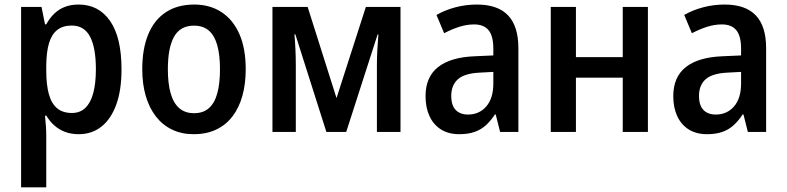

<svg xmlns="http://www.w3.org/2000/svg" viewBox="-20 -571 3405 831"><path d="M320.3 -551.3Q407.2 -551.3 456.5 -480.2Q505.9 -409.2 505.9 -271Q505.9 -180.7 483.2 -118.2Q460.4 -55.7 418.9 -22.9Q377.4 9.8 320.8 9.8Q287.1 9.8 260.7 -0.5Q234.4 -10.7 214.4 -28.8Q194.3 -46.9 180.7 -70.3H174.8Q177.2 -47.9 178.7 -25.6Q180.2 -3.4 180.2 14.2V239.7H71.3V-541H159.7L174.8 -465.8H180.2Q195.3 -493.2 215.1 -512.2Q234.9 -531.2 261 -541.3Q287.1 -551.3 320.3 -551.3ZM290.5 -460.4Q252 -460.4 227.8 -441.4Q203.6 -422.4 192.1 -384Q180.7 -345.7 180.2 -287.1V-265.6Q180.2 -204.6 191.4 -163.8Q202.6 -123 227.1 -102.5Q251.5 -82 291.5 -82Q326.2 -82 349.1 -103.8Q372.1 -125.5 383.5 -167.7Q395 -210 395 -271.5Q395 -363.8 369.9 -412.1Q344.7 -460.4 290.5 -460.4Z M1043.5 -271.5Q1043.5 -208 1029.1 -156.2Q1014.6 -104.5 986.3 -67.4Q958 -30.3 916 -10.3Q874 9.8 818.4 9.8Q766.1 9.8 724.9 -10Q683.6 -29.8 654.8 -66.9Q626 -104 610.8 -155.8Q595.7 -207.5 595.7 -271.5Q595.7 -358.9 621.3 -421.6Q647 -484.4 697.3 -517.8Q747.6 -551.3 820.8 -551.3Q888.2 -551.3 938.2 -518.8Q988.3 -486.3 1015.9 -424.1Q1043.5 -361.8 1043.5 -271.5ZM706.5 -271Q706.5 -210 718.5 -167.5Q730.5 -125 755.6 -103Q780.8 -81.1 819.8 -81.1Q859.4 -81.1 884 -102.8Q908.7 -124.5 920.4 -167Q932.1 -209.5 932.1 -271.5Q932.1 -333 920.4 -375Q908.7 -417 884 -438.5Q859.4 -460 819.3 -460Q760.3 -460 733.4 -412.1Q706.5 -364.3 706.5 -271Z M1713.4 -541V0H1611.3V-291Q1611.3 -319.8 1613 -353.3Q1614.7 -386.7 1617.7 -421.9H1614.3L1478.5 0H1392.6L1258.3 -422.4H1254.4Q1257.3 -388.7 1258.8 -355Q1260.3 -321.3 1260.3 -290V0H1159.2V-541H1311.5L1436.5 -146.5L1563.5 -541Z M2044.4 -551.3Q2134.3 -551.3 2179 -504.4Q2223.6 -457.5 2223.6 -362.8V0H2144.5L2125.5 -75.7H2122.1Q2103.5 -47.4 2082.3 -28.3Q2061 -9.3 2033.4 0.2Q2005.9 9.8 1967.3 9.8Q1921.4 9.8 1888.7 -10.7Q1856 -31.2 1838.9 -68.4Q1821.8 -105.5 1821.8 -154.8Q1821.8 -237.8 1876.2 -280.8Q1930.7 -323.7 2036.6 -327.6L2115.2 -331.1V-359.9Q2115.2 -415.5 2094.5 -440.4Q2073.7 -465.3 2032.2 -465.3Q2000.5 -465.3 1968.3 -455.1Q1936 -444.8 1902.3 -427.2L1869.1 -506.3Q1905.8 -527.3 1950.7 -539.3Q1995.6 -551.3 2044.4 -551.3ZM2115.2 -259.8 2059.1 -256.8Q1991.2 -253.9 1962.2 -228.3Q1933.1 -202.6 1933.1 -156.2Q1933.1 -114.3 1952.6 -94.7Q1972.2 -75.2 2005.4 -75.2Q2054.2 -75.2 2084.7 -110.4Q2115.2 -145.5 2115.2 -210Z M2472.7 -541V-323.7H2675.3V-541H2784.2V0H2675.3V-234.9H2472.7V0H2363.8V-541Z M3116.7 -551.3Q3206.5 -551.3 3251.2 -504.4Q3295.9 -457.5 3295.9 -362.8V0H3216.8L3197.8 -75.7H3194.3Q3175.8 -47.4 3154.5 -28.3Q3133.3 -9.3 3105.7 0.2Q3078.1 9.8 3039.6 9.8Q2993.7 9.8 2960.9 -10.7Q2928.2 -31.2 2911.1 -68.4Q2894 -105.5 2894 -154.8Q2894 -237.8 2948.5 -280.8Q3002.9 -323.7 3108.9 -327.6L3187.5 -331.1V-359.9Q3187.5 -415.5 3166.7 -440.4Q3146 -465.3 3104.5 -465.3Q3072.8 -465.3 3040.5 -455.1Q3008.3 -444.8 2974.6 -427.2L2941.4 -506.3Q2978 -527.3 3022.9 -539.3Q3067.9 -551.3 3116.7 -551.3ZM3187.5 -259.8 3131.3 -256.8Q3063.5 -253.9 3034.4 -228.3Q3005.4 -202.6 3005.4 -156.2Q3005.4 -114.3 3024.9 -94.7Q3044.4 -75.2 3077.6 -75.2Q3126.5 -75.2 3157 -110.4Q3187.5 -145.5 3187.5 -210Z"/></svg>

Font: Open Sans SemiCondensed SemiBold
Style: Regular
Weight: 600
Width: 4
Designer: Monotype Design Team
Foundry: Monotype Imaging Inc.
Version: Version 3.000